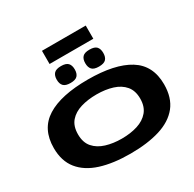

<svg xmlns="http://www.w3.org/2000/svg" viewBox="-229 -1358 1635 1615"><g transform="rotate(-30 588.5 -551.0)"><path d="M590 10Q423 10 303 -28Q183 -66 118 -146.5Q53 -227 53 -353Q53 -538 190 -624Q327 -710 589 -710Q849 -710 987 -624.5Q1125 -539 1125 -355Q1125 -225 1060.5 -144.5Q996 -64 876 -27Q756 10 590 10ZM589 -136Q675 -136 743 -157.5Q811 -179 851 -226.5Q891 -274 891 -351Q891 -428 851.5 -475Q812 -522 743.5 -543.5Q675 -565 589 -565Q505 -565 436.5 -544.5Q368 -524 327.5 -477.5Q287 -431 287 -351Q287 -272 328 -225Q369 -178 438 -157Q507 -136 589 -136ZM726 -757Q678 -757 658.5 -778Q639 -799 639 -839Q639 -879 658.5 -900Q678 -921 726 -921Q775 -921 794.5 -900Q814 -879 814 -839Q814 -799 794.5 -778Q775 -757 726 -757ZM450 -757Q402 -757 382 -778Q362 -799 362 -839Q362 -879 382 -900Q402 -921 450 -921Q498 -921 517.5 -900Q537 -879 537 -839Q537 -799 517.5 -778Q498 -757 450 -757ZM376 -984V-1112H801V-984Z"/></g></svg>

Font: Georama ExtraExtended
Style: Bold
Weight: 700
Width: 8
Designer: Jean-Baptiste Levee
Foundry: Production Type
Version: Version 1.000